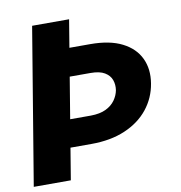

<svg xmlns="http://www.w3.org/2000/svg" viewBox="-81 -804 830 879"><g transform="rotate(-10 333.5 -364.0)"><path d="M126 -727.5H297.9L177.7 0H5.4ZM184.1 -598.6H373.5Q463.9 -598.6 521.5 -569.3Q579.1 -540 603 -489Q627 -438 616.2 -373Q605.5 -307.1 564.7 -256.1Q523.9 -205.1 456.5 -176.3Q389.2 -147.5 298.8 -147.5H109.4L130.9 -275.9H319.8Q362.3 -276.4 389.9 -289.8Q417.5 -303.2 432.9 -325Q448.2 -346.7 452.6 -370.6Q456.5 -396 448.5 -418.2Q440.4 -440.4 417.2 -454.3Q394 -468.3 351.6 -468.3H162.6Z"/></g></svg>

Font: Inter 28pt ExtraBold
Style: Italic
Weight: 800
Italic angle: -9.3988°
Designer: Rasmus Andersson
Foundry: rsms
Version: Version 4.001;git-66647c0bb